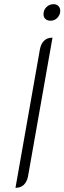

<svg xmlns="http://www.w3.org/2000/svg" viewBox="-20 -889 308 918"><path d="M171 -654Q176 -680 191 -694.5Q206 -709 231 -709L114 -46Q109 -20 94 -5.5Q79 9 54 9ZM188 -821Q188 -841 202 -855Q216 -869 236 -869Q251 -869 259.5 -860Q268 -851 268 -837Q268 -818 254.5 -804Q241 -790 222 -790Q206 -790 197 -798.5Q188 -807 188 -821Z"/></svg>

Font: K2D Thin
Style: Italic
Weight: 100
Italic angle: -10°
Designer: Katatrad Aksorn Co.,Ltd.
Foundry: Cadson Demak Co.,Ltd.
Version: Version 1.000; ttfautohint (v1.6)